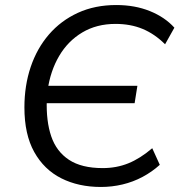

<svg xmlns="http://www.w3.org/2000/svg" viewBox="-20 -734 713 763"><path d="M381 9Q292 9 223.5 -25.5Q155 -60 116 -130Q77 -200 77 -307Q77 -394 102 -468Q127 -542 174.5 -597Q222 -652 289.5 -683Q357 -714 442 -714Q516 -714 575.5 -690Q635 -666 673 -624L636 -558Q595 -599 547 -619Q499 -639 439 -639Q364 -639 307 -605Q250 -571 215 -511.5Q180 -452 169 -374L159 -393H526L515 -324H156L166 -337Q163 -253 183.5 -192.5Q204 -132 254 -99Q304 -66 388 -66Q443 -66 490 -85Q537 -104 585 -145L615 -79Q584 -51 546.5 -31Q509 -11 467 -1Q425 9 381 9Z"/></svg>

Font: Nunito Sans 12pt
Style: Italic
Weight: 400
Italic angle: -9°
Designer: Vernon Adams
Foundry: Vernon Adams
Version: Version 3.101;gftools[0.9.27]